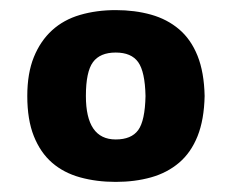

<svg xmlns="http://www.w3.org/2000/svg" viewBox="-20 -732 459 380"><path d="M34 -542Q34 -587 47 -619Q60 -651 83 -672Q106 -693 138.5 -702.5Q171 -712 209 -712Q247 -712 279 -703Q311 -694 334.5 -674Q358 -654 371 -621.5Q384 -589 385 -542Q384 -495 371 -462.5Q358 -430 334.5 -410Q311 -390 279 -381Q247 -372 209 -372Q171 -372 138.5 -381Q106 -390 83 -410Q60 -430 47 -462.5Q34 -495 34 -542ZM150 -542Q150 -456 209 -456Q240 -456 253.5 -474.5Q267 -493 268 -542Q267 -590 253.5 -609Q240 -628 209 -628Q178 -628 164 -609Q150 -590 150 -542Z"/></svg>

Font: PTSans
Style: Bold
Weight: 700
Designer: A.Korolkova, O.Umpeleva, V.Yefimov
Foundry: ParaType Ltd
Version: Version 2.003W OFL